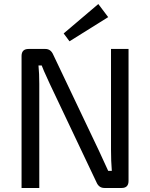

<svg xmlns="http://www.w3.org/2000/svg" viewBox="-20 -933 745 953"><path d="M517 -848 325 -728 296 -767 468 -913ZM618 -690V-35Q618 0 584 0H498Q471 0 459 -28L227 -517Q190 -597 187 -608H171Q175 -568 175 -517V0H87V-655Q87 -690 122 -690H205Q232 -690 244 -662L471 -185Q509 -104 517 -85H535Q531 -133 531 -190V-690Z"/></svg>

Font: Exo 2
Style: Regular
Weight: 400
Designer: Natanael Gama
Version: Version 1.001;PS 001.001;hotconv 1.0.70;makeotf.lib2.5.58329